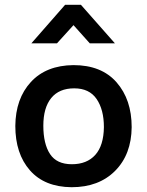

<svg xmlns="http://www.w3.org/2000/svg" viewBox="-20 -770 614 802"><path d="M218 -589H111L252 -750H318L460 -589H355L287 -665ZM279 12Q166 11 105 -58.5Q44 -128 44 -244Q45 -358 109 -427.5Q173 -497 287 -498Q404 -498 467 -426Q530 -354 530 -239Q529 -125 461 -56.5Q393 12 279 12ZM414 -239Q414 -312 383.5 -356.5Q353 -401 290 -401Q227 -401 194 -360.5Q161 -320 161 -245Q161 -169 189 -126.5Q217 -84 280 -84Q343 -84 378 -123Q413 -162 414 -239Z"/></svg>

Font: Palanquin SemiBold
Style: Regular
Weight: 600
Designer: Pria Ravichandran
Version: Version 1.0.4